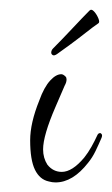

<svg xmlns="http://www.w3.org/2000/svg" viewBox="-20 -439 233 401"><path d="M96 -58Q92 -58 89 -58.5Q86 -59 82 -60Q63 -64 53 -84.5Q43 -105 43 -146Q43 -182 62 -229Q72 -257 85 -271Q97 -284 108 -284Q112 -284 117 -279Q119 -277 119 -273Q119 -267 115 -260L96 -216Q70 -156 70 -127Q70 -109 79 -95Q91 -80 109 -80Q131 -80 156 -110Q164 -120 171 -132.5Q178 -145 183 -156Q185 -161 189 -161Q191 -161 192.5 -158.5Q194 -156 192 -151Q186 -137 179.5 -123.5Q173 -110 164 -99Q132 -58 96 -58ZM99 -326Q93 -322 90 -324Q87 -326 87 -329Q87 -334 91 -338Q109 -356 131.5 -380Q154 -404 167 -417Q171 -421 176.5 -415Q182 -409 185.5 -400.5Q189 -392 185 -390Q176 -384 159.5 -371Q143 -358 126 -345.5Q109 -333 99 -326Z"/></svg>

Font: Puppies Play
Style: Regular
Weight: 400
Designer: Robert E. Leuschke
Foundry: Robert E. Leuschke
Version: Version 1.010; ttfautohint (v1.8.3)